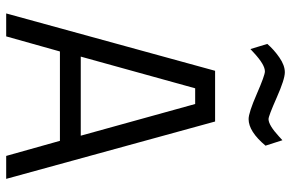

<svg xmlns="http://www.w3.org/2000/svg" viewBox="-184 -780 963 636"><g transform="rotate(90 298.0 -461.5)"><path d="M24 0 214 -692H382L572 0H496L446 -178H150L100 0ZM272 -626 167 -247H429L324 -626ZM374 -803Q353 -803 291 -830Q229 -857 216 -857Q194 -857 155 -821L142 -809L125 -865Q144 -887 170 -905Q196 -923 219 -923Q242 -923 303 -896Q364 -869 374 -869Q394 -869 432 -904L444 -915L462 -859Q415 -803 374 -803Z"/></g></svg>

Font: Titillium Web
Style: Regular
Weight: 400
Version: Version 1.002;PS 57.000;hotconv 1.0.70;makeotf.lib2.5.55311